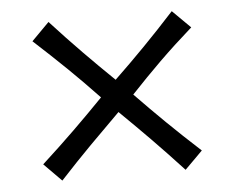

<svg xmlns="http://www.w3.org/2000/svg" viewBox="-40 -584 667 547"><g transform="rotate(-5 293.0 -311.0)"><path d="M117.2 -84 66.9 -134.8Q118.7 -182.1 161.1 -223.6Q203.6 -265.1 247.6 -310.5Q203.1 -357.4 161.1 -398.2Q119.1 -439 66.9 -486.8L117.2 -537.6Q164.6 -485.8 206.3 -443.4Q248 -400.9 293.5 -356.9Q339.4 -400.9 380.9 -443.4Q422.4 -485.8 469.7 -537.6L521 -486.8Q468.3 -440.4 426 -398.9Q383.8 -357.4 339.8 -310.5Q383.8 -265.1 426.3 -223.6Q468.8 -182.1 520.5 -134.8L469.7 -84Q421.9 -135.7 380.4 -178Q338.9 -220.2 293.5 -264.6Q248.5 -220.2 206.8 -178Q165 -135.7 117.2 -84Z"/></g></svg>

Font: Pinar Regular
Style: Regular
Weight: 400
Designer: Amin Abedi
Version: Version 3.000